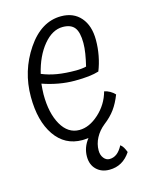

<svg xmlns="http://www.w3.org/2000/svg" viewBox="-106 -591 628 819"><g transform="rotate(-15 208.0 -181.0)"><path d="M97 -309Q128 -296 164 -290Q200 -284 247 -284Q259 -284 272.5 -285.5Q286 -287 292 -289Q299 -318 303 -343Q307 -368 307 -389Q307 -437 291 -457.5Q275 -478 239 -478Q193 -478 154 -431Q115 -384 97 -309ZM346 73Q354 79 359 87.5Q364 96 369 109Q352 135 328.5 148.5Q305 162 275 162Q240 162 218 140.5Q196 119 196 83Q196 63 202.5 44.5Q209 26 223 8Q212 9 206.5 9.5Q201 10 196 10Q119 10 75 -54Q31 -118 31 -225Q31 -339 93.5 -431.5Q156 -524 244 -524Q299 -524 330.5 -487.5Q362 -451 362 -388Q362 -353 355.5 -319Q349 -285 337 -255Q318 -249 292 -246Q266 -243 230 -243Q195 -243 159 -249.5Q123 -256 89 -268Q88 -256 87 -244Q86 -232 86 -221Q86 -138 115.5 -86.5Q145 -35 195 -35Q239 -35 281.5 -73.5Q324 -112 339 -167Q351 -165 363.5 -158Q376 -151 385 -141Q371 -105 352.5 -79.5Q334 -54 304 -31Q279 -11 265 15.5Q251 42 251 71Q251 91 261.5 104.5Q272 118 287 118Q305 118 319.5 107Q334 96 346 73Z"/></g></svg>

Font: Atma Light
Style: Regular
Weight: 300
Designer: Gregori Vincens, Jeremie Hornus, Riccardo Olocco, Yoann Minet.
Foundry: black foundry
Version: Version 1.102;PS 1.100;hotconv 1.0.86;makeotf.lib2.5.63406